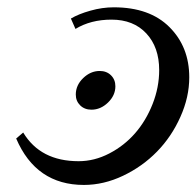

<svg xmlns="http://www.w3.org/2000/svg" viewBox="-20 -511 545 533"><path d="M256.8 -314Q231.4 -314 210.9 -294.2Q190.4 -274.4 190.4 -248.5Q190.4 -230.5 202.6 -218.5Q214.8 -206.5 233.9 -206.5Q259.3 -206.5 279.8 -226.3Q300.3 -246.1 300.3 -271.5Q300.3 -290 288.1 -302Q275.9 -314 256.8 -314ZM189.5 -430.7 176.8 -459.5Q198.2 -472.2 231 -481.4Q263.7 -490.7 295.9 -490.7Q395.5 -490.7 450.4 -435.8Q505.4 -380.9 505.4 -296.4Q505.4 -241.2 480.7 -186.3Q456.1 -131.3 415.8 -90.1Q375.5 -48.8 321.8 -23.2Q268.1 2.4 212.9 2.4Q80.1 2.4 24.9 -126.5L44.4 -143.1Q92.3 -63.5 198.2 -63.5Q242.2 -63.5 283.4 -85Q324.7 -106.4 355 -141.1Q385.3 -175.8 403.6 -222.2Q421.9 -268.6 421.9 -316.4Q421.9 -379.9 386.2 -418.2Q350.6 -456.5 289.6 -456.5Q231.9 -456.5 189.5 -430.7Z"/></svg>

Font: Flanker
Style: Italic
Weight: 400
Italic angle: -12°
Designer: Flanker
Version: Version 2.027